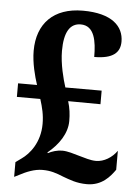

<svg xmlns="http://www.w3.org/2000/svg" viewBox="-53 -766 594 817"><g transform="rotate(5 244.5 -357.0)"><path d="M349 10C413 10 447 -32 468 -62V-143C447 -113 413 -92 379 -92C354 -92 330 -101 307 -107C282 -114 256 -123 232 -123C212 -123 188 -116 172 -107L170 -110C218 -149 251 -199 251 -251C251 -280 248 -305 239 -335L377 -334V-392H222C211 -426 194 -490 194 -546C194 -626 218 -665 264 -665C323 -665 333 -599 333 -532C414 -532 443 -561 443 -607C443 -672 393 -724 268 -724C143 -724 74 -652 74 -536C74 -484 89 -428 101 -392H20V-334H120C131 -299 139 -268 139 -229C139 -149 96 -98 63 -75L38 -57V6L58 -4C88 -20 122 -34 156 -34C191 -34 214 -26 246 -13C274 -3 304 10 349 10Z"/></g></svg>

Font: Noto Serif Ethiopic Condensed
Style: Bold
Weight: 700
Width: 3
Designer: Monotype Design Team
Foundry: Monotype Imaging Inc.
Version: Version 2.102